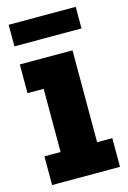

<svg xmlns="http://www.w3.org/2000/svg" viewBox="-105 -717 511 769"><g transform="rotate(-15 150.0 -332.5)"><path d="M13 0V-119H80V-381H13V-500H231.5V-119H294.5V0ZM11 -575.5V-665H289V-575.5Z"/></g></svg>

Font: Trispace Condensed
Style: Bold
Weight: 700
Width: 3
Designer: Tyler Finck
Foundry: Etcetera Type Company
Version: Version 1.210; ttfautohint (v1.8.3)